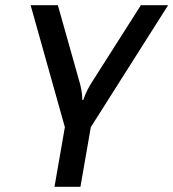

<svg xmlns="http://www.w3.org/2000/svg" viewBox="-20 -720 668 740"><path d="M190 0 230 -230 98 -700H203L289 -395Q295 -370 296 -356Q297 -349 297 -335H301L309 -356Q316 -373 329 -395L523 -700H628L330 -230L290 0Z"/></svg>

Font: Scada
Style: Italic
Weight: 400
Italic angle: -10°
Designer: Jovanny Lemonad
Foundry: Jovanny Lemonad
Version: Version 4.100;PS 004.100;hotconv 1.0.88;makeotf.lib2.5.64775